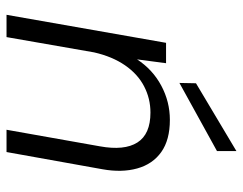

<svg xmlns="http://www.w3.org/2000/svg" viewBox="-100 -662 762 603"><g transform="rotate(90 281.5 -361.0)"><path d="M27 0 115 -501H179L167 -410Q199 -459 249.5 -486Q300 -513 357 -513Q420 -513 458 -486Q496 -459 509.5 -410.5Q523 -362 512 -301L458 0H388L440 -293Q454 -370 428 -411Q402 -452 334 -452Q290 -452 251.5 -432Q213 -412 185.5 -372Q158 -332 145 -275L97 0ZM241 -543 242 -595 455 -722V-661Z"/></g></svg>

Font: DM Sans 17pt Light
Style: Italic
Weight: 300
Italic angle: -10°
Version: Version 4.004;gftools[0.9.30]